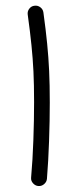

<svg xmlns="http://www.w3.org/2000/svg" viewBox="-20 -616 283 663"><path d="M75.7 -565.9Q74.2 -577.1 81.3 -586.2Q88.4 -595.2 99.1 -596.2Q110.4 -597.7 119.4 -590.8Q128.4 -584 129.9 -572.8Q138.2 -512.7 142.8 -465.6Q147.5 -418.5 149.7 -371.1Q151.9 -323.7 151.9 -261.7Q151.9 -198.2 149.4 -128.7Q147 -59.1 142.1 1.5Q141.1 12.2 132.3 19.8Q123.5 27.3 112.3 26.4Q101.6 25.4 94 16.8Q86.4 8.3 87.4 -2.4Q92.8 -63 95.2 -132.1Q97.7 -201.2 97.7 -263.7Q97.7 -323.7 95.5 -369.1Q93.3 -414.6 88.6 -460.2Q84 -505.9 75.7 -565.9Z"/></svg>

Font: Mikhak Light
Style: Regular
Weight: 300
Designer: Amin Abedi
Version: Version 3.3